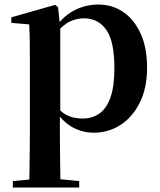

<svg xmlns="http://www.w3.org/2000/svg" viewBox="-20 -572 711 851"><path d="M36.9 259.3V230.8L146 220.1H225.4L331.1 230.8V259.3ZM109.4 259.3Q110.4 217.3 110.9 174.2Q111.4 131 111.9 89.9Q112.4 48.8 112.4 13.8V-308.7Q112.4 -358.5 111.9 -393Q111.4 -427.5 109.4 -463.8L30.2 -470.7V-495.2L224.2 -550.4L237.2 -540.9L245.8 -460.8L247.1 -455V-75.6L245.4 -63V13Q245.4 47.8 245.9 89.3Q246.4 130.8 246.9 174Q247.4 217.3 248.4 259.3ZM395.1 16.2Q347 16.2 303.7 -6.7Q260.4 -29.6 224.3 -82.3H212.1L230.6 -97.8Q258.5 -67.8 285.5 -57.3Q312.6 -46.7 347.1 -46.7Q387.7 -46.7 419.3 -67.9Q450.8 -89.1 468.9 -138.2Q487 -187.4 487 -270.1Q487 -389.4 450.9 -440.1Q414.8 -490.8 352.6 -490.8Q321.3 -490.8 291.4 -477.5Q261.5 -464.2 224 -421.1L209.1 -437.5H217.5Q255.3 -497.6 306.7 -524.8Q358.1 -551.9 415.6 -551.9Q477.4 -551.9 525.9 -519.1Q574.5 -486.2 603.2 -423.5Q631.9 -360.9 631.9 -271.4Q631.9 -182.3 600 -117.9Q568.1 -53.5 514.7 -18.6Q461.3 16.2 395.1 16.2Z"/></svg>

Font: Noto Serif SC ExtraLight
Style: Regular
Weight: 200
Designer: Ryoko NISHIZUKA 西塚涼子 (kana & ideographs); Frank Grießhammer (Latin, Greek & Cyrillic); Wenlong ZHANG 张文龙 (bopomofo); San
Foundry: Adobe
Version: Version 2.002-H1;hotconv 1.1.0;makeotfexe 2.6.0